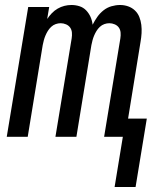

<svg xmlns="http://www.w3.org/2000/svg" viewBox="-20 -548 640 769"><path d="M439 201 472 0H397L462 -394Q464 -406 463 -417.5Q462 -429 456 -437.5Q450 -446 439.5 -450.5Q429 -455 418 -455Q408 -455 398 -451.5Q388 -448 380 -440.5Q372 -433 366.5 -424Q361 -415 357 -405.5Q353 -396 350.5 -386.5Q348 -377 346 -367L286 0H202L267 -394Q269 -406 268 -417.5Q267 -429 261 -437.5Q255 -446 244.5 -450.5Q234 -455 223 -455Q213 -455 203 -451.5Q193 -448 185 -440.5Q177 -433 171.5 -424Q166 -415 162 -405.5Q158 -396 155.5 -386.5Q153 -377 151 -367L91 0H7L93 -520H177L169 -472Q177 -484 187.5 -495Q198 -506 211 -513.5Q224 -521 238 -524.5Q252 -528 266 -528Q283 -528 298.5 -523Q314 -518 325 -506.5Q336 -495 342.5 -480.5Q349 -466 351 -449Q359 -465 369.5 -480Q380 -495 394.5 -506.5Q409 -518 426.5 -523Q444 -528 461 -528Q478 -528 493.5 -522.5Q509 -517 520.5 -506Q532 -495 538 -480Q544 -465 546 -448.5Q548 -432 547 -415Q546 -398 543 -381L493 -73H568L523 201Z"/></svg>

Font: Iosevka SS04 Extended
Style: Italic
Weight: 400
Width: 7
Italic angle: -9°
Monospace: yes
Designer: Belleve Invis
Foundry: Belleve Invis
Version: Version 19.0.0; ttfautohint (v1.8.4)